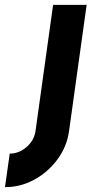

<svg xmlns="http://www.w3.org/2000/svg" viewBox="-166 -520 436 790"><path d="M-145.5 250 -126 112Q-88 112 -57 85.2Q-26 58.5 -20 20L52.5 -500H190.5L118 20Q109 83.5 70.5 135.8Q32 188 -24.5 219Q-81 250 -145.5 250Z"/></svg>

Font: Urbanist ExtraBold
Style: Italic
Weight: 800
Italic angle: -8°
Designer: Corey Hu
Foundry: Corey Hu
Version: Version 1.321; ttfautohint (v1.8.4.7-5d5b)